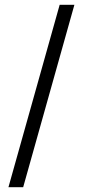

<svg xmlns="http://www.w3.org/2000/svg" viewBox="-20 -690 369 795"><path d="M15 85 227 -670H288L76 85Z"/></svg>

Font: Gilda Display
Style: Regular
Weight: 400
Designer: Eduardo Rodriguez Tunni
Foundry: Eduardo Rodriguez Tunni
Version: Version 1.002; ttfautohint (v1.8.4.7-5d5b);gftools[0.9.22]